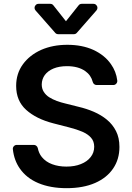

<svg xmlns="http://www.w3.org/2000/svg" viewBox="-20 -971 689 1002"><path d="M180.4 -15.3Q118.3 -41.2 83.1 -92Q53.6 -134.2 47.2 -191.4Q45.8 -200.6 52 -207.7Q58.2 -214.8 67.8 -214.8H156.6Q164.1 -214.8 169.7 -210Q175.4 -205.3 177.2 -198.2Q182.5 -171.2 198.2 -151.6Q219.1 -126.1 252.1 -114Q285.5 -101.6 326.3 -101.6Q370 -101.6 402 -114.7Q434.7 -127.5 452.8 -150.9Q471.6 -174 471.6 -205.3Q471.6 -233.7 454.9 -252.5Q439.3 -270.6 409.4 -283.7Q380 -296.2 340.9 -306.1L258.2 -327.4Q168.7 -350.5 116.5 -397.7Q64.3 -444.6 64.3 -522.7Q64.3 -587 99.4 -635.3Q134.2 -683.2 194.6 -710.6Q255.3 -737.2 331.3 -737.2Q408.7 -737.2 467.3 -710.6Q526.3 -683.2 558.9 -636.4Q586.3 -598 592 -550.8Q593 -541.5 586.8 -534.4Q580.6 -527.3 571.4 -527.3H484Q476.9 -527.3 471.4 -531.8Q465.9 -536.2 464.1 -543.3Q454.9 -578.8 425.1 -599.8Q388.5 -625.7 329.5 -625.7Q289.1 -625.7 258.9 -613.3Q230.1 -601.2 213.8 -579.5Q198.5 -558.2 197.8 -530.9Q197.8 -508.2 208.5 -491.5Q219.8 -474.1 236.9 -463.4Q254.3 -452.4 277 -443.9Q298.7 -436.1 321.4 -430.8L389.6 -413.7Q431.1 -404.1 469.1 -387.8Q507.8 -371.1 537.6 -346.6Q568.2 -321.4 585.6 -286.6Q603.3 -252.1 603.3 -204.2Q603.3 -139.9 570.7 -92Q538 -43.3 476.6 -16.3Q414.4 11 327.4 11Q243.3 11 180.4 -15.3ZM242.2 -951H181.1Q172.2 -951 166.2 -944.6Q160.2 -938.2 160.2 -930Q160.2 -922.9 165.5 -916.5L268.1 -799.7Q274.1 -792.6 283.7 -792.6H365.4Q375 -792.6 381 -799.7L483.3 -916.5Q488.6 -922.9 488.6 -930Q488.6 -938.2 482.6 -944.6Q476.6 -951 467.7 -951H406.6Q396.3 -951 390.3 -943.2L324.2 -860.1L258.5 -943.2Q252.5 -951 242.2 -951Z"/></svg>

Font: DeltaSans SemiBold
Style: Regular
Weight: 600
Designer: Rasmus Andersson
Foundry: rsms
Version: Version 3.012